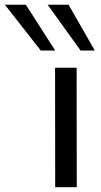

<svg xmlns="http://www.w3.org/2000/svg" viewBox="-145 -785 425 805"><path d="M192.9 -573.2 54.7 -765.1H142.6L252.4 -573.2ZM25.9 -573.2 -124.5 -765.1H-36.6L86.4 -573.2ZM86.4 0 85.9 -501H176.3L176.8 0Z"/></svg>

Font: Muli
Style: Regular
Weight: 400
Designer: Vernon Adams
Foundry: newtypography
Version: Version 2; ttfautohint (v1.00rc1.6-4cba) -l 8 -r 50 -G 200 -